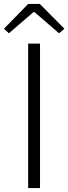

<svg xmlns="http://www.w3.org/2000/svg" viewBox="-52 -949 345 969"><path d="M90 0V-729H150V0ZM-32 -804 90 -929H149L273 -804L246 -781L122 -888H117L-7 -781Z"/></svg>

Font: NotoSansHansLight
Style: Regular
Weight: 300
Designer: Ryoko NISHIZUKA  (kana & ideographs); Paul D. Hunt (Latin, Greek & Cyrillic); Wenlong ZHANG  (bopomofo); Sandoll Communi
Foundry: Adobe Systems Incorporated
Version: Version 1.00;December 8, 2021;FontCreator 13.0.0.2675 64-bit